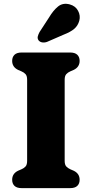

<svg xmlns="http://www.w3.org/2000/svg" viewBox="-20 -971 474 991"><path d="M313.8 -140.6Q313.8 -121.1 321.9 -112Q330.1 -103 342.8 -97.4L360.8 -89.6Q391 -74.8 391 -43.2Q391 -23.2 378.9 -11.6Q366.9 0 341.6 0H92.2Q67 0 54.9 -11.6Q42.8 -23.2 42.8 -43.2Q42.8 -74.8 73 -89.6L91 -97.4Q104.1 -103 112.1 -112Q120 -121.1 120 -140.6V-559.4Q120 -578.9 112.1 -588Q104.1 -597.1 91 -602.6L73 -610.4Q42.8 -625.2 42.8 -656.8Q42.8 -676.8 54.9 -688.4Q67 -700 92.2 -700H341.6Q366.9 -700 378.9 -688.4Q391 -676.8 391 -656.8Q391 -625.2 360.8 -610.4L342.8 -602.6Q330.1 -597.1 321.9 -588Q313.8 -578.9 313.8 -559.4ZM232.7 -880.2Q254.7 -917.3 279.6 -937.5Q304.6 -957.7 339.8 -948.4Q370 -940.1 383.1 -915Q396.3 -890 389.2 -863.9Q382.2 -838.4 363.3 -822.2Q344.4 -806 307.6 -791.7L223.9 -755.3Q212.2 -750.6 199.5 -752Q186.9 -753.5 179.6 -762Q172.3 -771.8 175 -782.9Q177.8 -794.1 184.3 -805.9Z"/></svg>

Font: Fraunces SuperSoft Wonky
Style: Regular
Weight: 900
Version: Version 1.000;[b76b70a41]